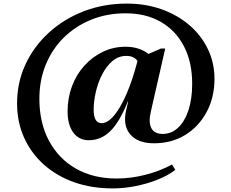

<svg xmlns="http://www.w3.org/2000/svg" viewBox="-20 -797 1287 1068"><path d="M474 -17Q419 -17 387.5 -60Q356 -103 356 -177Q356 -252 380.5 -317.5Q405 -383 449.5 -432Q494 -481 552.5 -509Q611 -537 679 -537Q754 -537 806 -497L875 -527H899L819 -176Q805 -116 822 -84Q839 -52 885 -52Q934 -52 971 -87Q1008 -122 1028.5 -184.5Q1049 -247 1049 -331Q1049 -451 1003.5 -539Q958 -627 875 -675Q792 -723 678 -723Q575 -723 487.5 -687.5Q400 -652 335 -588Q270 -524 234.5 -437Q199 -350 199 -248Q199 -114 252.5 -14Q306 86 402.5 141Q499 196 629 196Q707 196 788 175.5Q869 155 937 118L955 148Q915 179 857.5 202Q800 225 735 238Q670 251 607 251Q489 251 392 216.5Q295 182 224 118.5Q153 55 114 -31.5Q75 -118 75 -222Q75 -339 122 -439.5Q169 -540 252.5 -616Q336 -692 446.5 -734.5Q557 -777 685 -777Q790 -777 878.5 -745.5Q967 -714 1033 -657.5Q1099 -601 1136 -524.5Q1173 -448 1173 -359Q1173 -255 1129.5 -174Q1086 -93 1010.5 -46.5Q935 0 837 0Q746 0 704 -50Q662 -100 682 -185L693 -232H691Q645 -118 593.5 -67.5Q542 -17 474 -17ZM501 -187Q501 -112 545 -112Q579 -112 615 -155Q651 -198 684.5 -276Q718 -354 745 -458Q725 -486 683 -486Q639 -486 605.5 -457.5Q572 -429 548.5 -383.5Q525 -338 513 -285.5Q501 -233 501 -187Z"/></svg>

Font: Platypi SemiBold
Style: Regular
Weight: 600
Designer: David Sargent
Foundry: Bolt Cutter Type
Version: Version 1.200; ttfautohint (v1.8.4.7-5d5b)